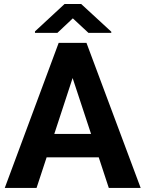

<svg xmlns="http://www.w3.org/2000/svg" viewBox="-20 -921 712 941"><path d="M513.2 0 463.9 -149.9H208.5L159.2 0H3.4L267.6 -710.9H403.8L669.4 0ZM246.1 -264.6H426.3L335.9 -538.6ZM377.9 -901.4 525.4 -765.6V-759.8H413.6L336.9 -831.1L261.2 -759.8H151.4V-767.1L296.4 -901.4Z"/></svg>

Font: Vazirmatn FD
Style: Bold
Weight: 700
Designer: Saber Rastikerdar
Foundry: Saber Rastikerdar
Version: Version 33.001